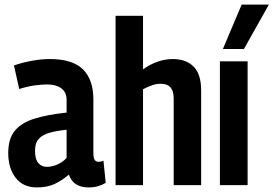

<svg xmlns="http://www.w3.org/2000/svg" viewBox="-20 -809 1195 839"><path d="M16 -140Q16 -203 45 -238Q74 -273 130.5 -290.5Q187 -308 271 -317V-373Q271 -406 248 -423Q225 -440 186 -440Q164 -440 133 -436Q102 -432 64 -420L41 -523Q78 -536 120 -543.5Q162 -551 197 -551Q298 -551 343 -505.5Q388 -460 388 -375V-142Q388 -118 394 -110Q400 -102 410 -102Q415 -102 420.5 -103Q426 -104 432 -107L442 -10Q427 -1 409 4.5Q391 10 367 10Q300 10 281 -46Q252 -21 219.5 -5.5Q187 10 141 10Q81 10 48.5 -32Q16 -74 16 -140ZM133 -150Q133 -114 147 -97Q161 -80 185 -80Q208 -80 231.5 -90.5Q255 -101 271 -119V-242Q230 -238 198.5 -229.5Q167 -221 150 -203Q133 -185 133 -150Z M485 0V-740H605V-506Q668 -551 736 -551Q793 -551 826 -518Q859 -485 859 -414V0H739V-380Q739 -443 683 -443Q663 -443 643.5 -436Q624 -429 605 -419V0Z M941 0V-541H1062V0ZM954 -595 1036 -789H1155L1046 -595Z"/></svg>

Font: Georama Semi Condensed SemiBold
Style: Regular
Weight: 600
Width: 4
Designer: Jean-Baptiste Levee
Foundry: Production Type
Version: Version 1.000